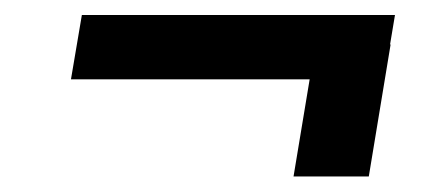

<svg xmlns="http://www.w3.org/2000/svg" viewBox="-20 -413 580 250"><path d="M494.3 -393.5H86.6L72.4 -309.7H383.2L362.2 -183.2H460.2L488.6 -355.1H487.9Z"/></svg>

Font: TID UI
Style: Italic
Weight: 400
Italic angle: -9.39999°
Designer: The TID Project Authors
Foundry: Bakken & Bæck
Version: Version 1.001;hotconv 1.0.109;makeotfexe 2.5.65596